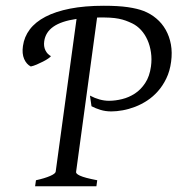

<svg xmlns="http://www.w3.org/2000/svg" viewBox="-20 -650 619 670"><path d="M60.1 -489.7Q64.5 -521.5 84 -547.4Q103.5 -573.2 138.7 -591.6Q173.8 -609.9 224.6 -619.9Q275.4 -629.9 342.3 -629.9Q393.1 -629.9 426.3 -625Q459.5 -620.1 481 -611.8Q505.9 -602.1 525.6 -585.4Q545.4 -568.8 558.3 -545.9Q571.3 -522.9 576.4 -494.9Q581.5 -466.8 577.1 -434.6Q572.8 -401.9 560.5 -376.5Q548.3 -351.1 531.2 -331.8Q514.2 -312.5 493.7 -299.1Q473.1 -285.6 451.4 -277.3Q429.7 -269 408.2 -265.1Q386.7 -261.2 368.7 -261.2Q348.1 -261.2 330.6 -266.6Q313 -272 299.3 -279.3L293.9 -316.4Q328.1 -298.3 360.4 -298.3Q382.3 -298.3 406.2 -304.2Q430.2 -310.1 450.9 -323.7Q471.7 -337.4 486.8 -360.4Q502 -383.3 506.8 -418Q510.3 -443.4 506.8 -467Q503.4 -490.7 494.6 -510.5Q485.8 -530.3 472.2 -545.2Q458.5 -560.1 441.4 -568.4Q429.2 -574.2 418.5 -578.1Q407.7 -582 394.3 -584.7Q380.9 -587.4 363 -588.4Q345.2 -589.4 318.8 -588.9L245.6 -50.8Q244.6 -47.9 247.6 -44.4Q250.5 -41 258.8 -37.1Q267.1 -33.2 281.7 -29.3Q296.4 -25.4 319.3 -21L316.4 0H102.5L105.5 -21Q136.2 -27.8 154.8 -35.9Q173.3 -43.9 174.3 -50.8L247.1 -584Q193.8 -576.2 166.3 -556.9Q138.7 -537.6 134.3 -505.9Q131.8 -488.3 138.4 -474.6Q145 -460.9 157.7 -454.1Q156.2 -451.2 148.4 -445.8Q140.6 -440.4 130.1 -435.1Q119.6 -429.7 108.2 -424.8Q96.7 -419.9 87.4 -418Q72.3 -425.8 64.2 -444.3Q56.2 -462.9 60.1 -489.7Z"/></svg>

Font: Gentium Plus
Style: Italic
Weight: 400
Italic angle: -8°
Designer: J. Victor Gaultney, Annie Olsen, Iska Routamaa
Foundry: SIL International
Version: Version 1.510